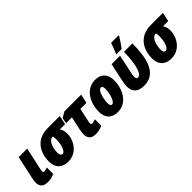

<svg xmlns="http://www.w3.org/2000/svg" viewBox="148 -1793 2816 2816"><g transform="rotate(-45 1556.0 -385.0)"><path d="M169 10C217 10 265 0 304 -21V-154C281 -144 255 -138 237 -138C223 -138 215 -148 215 -161C215 -172 217 -181 219 -194L297 -553H120L42 -193C36 -168 31 -136 31 -114C31 -26 81 10 169 10Z M589 10C772 10 869 -155 869 -295C869 -348 855 -385 834 -413H943L973 -553H721C490 -553 387 -386 387 -192C387 -63 464 10 589 10ZM608 -130C585 -130 567 -149 567 -195C567 -298 609 -413 682 -413H688C692 -399 695 -378 695 -347C695 -246 662 -130 608 -130Z M1162 10C1211 10 1264 -2 1303 -23V-156C1278 -146 1252 -138 1234 -138C1220 -138 1209 -147 1209 -164C1209 -176 1212 -189 1214 -200L1260 -413H1386L1416 -553H1069L981 -502L963 -413H1085L1039 -203C1033 -175 1029 -141 1029 -116C1029 -28 1078 10 1162 10Z M1616 10C1816 10 1908 -189 1908 -361C1908 -487 1837 -563 1714 -563C1511 -563 1421 -359 1421 -192C1421 -65 1492 10 1616 10ZM1636 -130C1613 -130 1601 -151 1601 -189C1601 -284 1638 -423 1693 -423C1716 -423 1728 -404 1728 -364C1728 -271 1689 -130 1636 -130Z M2201 -606H2309C2350 -658 2389 -719 2420 -769L2421 -780H2264C2252 -742 2219 -655 2202 -619ZM2166 9C2421 9 2478 -253 2479 -553H2304C2302 -349 2266 -140 2184 -140C2163 -140 2150 -152 2150 -186C2150 -200 2152 -219 2156 -238L2223 -553H2047L1984 -256C1978 -225 1973 -194 1973 -167C1973 -58 2029 9 2166 9Z M2728 10C2911 10 3008 -155 3008 -295C3008 -348 2994 -385 2973 -413H3082L3112 -553H2860C2629 -553 2526 -386 2526 -192C2526 -63 2603 10 2728 10ZM2747 -130C2724 -130 2706 -149 2706 -195C2706 -298 2748 -413 2821 -413H2827C2831 -399 2834 -378 2834 -347C2834 -246 2801 -130 2747 -130Z"/></g></svg>

Font: Noto Sans UI SemiCondensed Black
Style: Italic
Weight: 900
Width: 4
Italic angle: -372°
Designer: Monotype Design Team
Foundry: Monotype Imaging Inc.
Version: Version 1.901